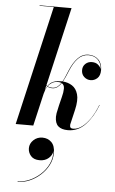

<svg xmlns="http://www.w3.org/2000/svg" viewBox="-69 -795 714 1197"><g transform="rotate(5 288.0 -196.0)"><path d="M140 143Q140 113.8 163 91.9Q186 70 219 70Q252.8 70 275.4 92.1Q298 114.2 298 160Q298 199 279.8 234.6Q261.6 270.1 231.2 297.9Q200.9 325.8 163.6 341.9Q126.2 358 88 358V355Q123.6 355 161 339Q198.4 323 229.6 294.5Q260.9 266 278.9 228.2Q297 190.5 294 147Q291.8 172.5 269.6 192.2Q247.5 212 213 212Q176.2 212 158.1 191Q140 170 140 143ZM556 -163Q527.5 -88 481.6 -39Q435.8 10 372 10Q332.2 10 311.6 -8.2Q291 -26.5 291 -67Q291 -77 293 -89L304 -140Q309.5 -164.8 317.2 -193.4Q325 -222 325.2 -245.6Q325.5 -269.1 308.9 -278.9Q297.5 -261.5 283.9 -251.8Q270.2 -242 252 -242Q235.1 -242 221.4 -249.8Q214.1 -238.9 209.6 -226.7Q205.1 -214.5 202.1 -203.1L155 0H45L218 -747H129V-750H329L214.8 -257.5Q217.9 -254.9 221.2 -252.9Q237.1 -276.2 258.1 -283.1Q279 -290 303 -290Q307.8 -290 312.5 -289.8Q320.8 -304.2 328.3 -322.2Q335.9 -340.1 344 -360Q365 -411 393.5 -440.5Q422 -470 461 -470Q497.8 -470 521.9 -446.5Q546 -423 546 -381Q546 -345.8 527.6 -329.4Q509.2 -313 486 -313Q462.8 -313 445.4 -328.9Q428 -344.8 428 -371Q428 -395 444.5 -410.5Q461 -426 485 -426Q509 -426 523.8 -413.5Q538.5 -401 543 -386Q541.5 -422 519.6 -444.5Q497.8 -467 461 -467Q423.5 -467 395.8 -438.9Q368 -410.8 347 -359Q338.8 -339 331.1 -321.4Q323.4 -303.9 315.4 -289.6Q347.4 -287.2 373.2 -270.8Q399.1 -254.2 409.6 -218.2Q420.1 -182.1 406 -121L384 -27V-18Q384 -2 404 -2Q432.5 -2 460.6 -23.3Q488.6 -44.6 512.8 -81.3Q537 -118 554 -164ZM286 -284Q263 -284 247.8 -274.8Q232.5 -265.6 222.9 -251.9Q235.5 -245 252 -245Q269.6 -245 282.8 -254.4Q295.9 -263.8 306.5 -280Q298.2 -284 286 -284ZM214.1 -254.8 207.2 -225.2Q212.8 -239.8 219.9 -250.8Q216.9 -252.5 214.1 -254.8Z"/></g></svg>

Font: Bodoni* 72 Medium
Style: Italic
Weight: 500
Italic angle: -13°
Version: Version 1.002; ttfautohint (v0.97) -l 8 -r 50 -G 200 -x 14 -